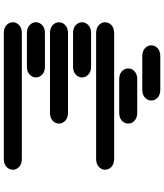

<svg xmlns="http://www.w3.org/2000/svg" viewBox="56 -957 888 1040"><g transform="rotate(90 500.0 -437.0)"><path d="M159.2 -13.7H840.8Q868.2 -13.7 883.8 -28.3Q899.4 -43 899.4 -62.5Q899.4 -82 883.8 -96.7Q868.2 -111.3 840.8 -111.3H159.2Q131.8 -111.3 116.2 -96.7Q100.6 -82 100.6 -62.5Q100.6 -43 116.2 -28.3Q131.8 -13.7 159.2 -13.7ZM159.2 -138.7H340.8Q368.2 -138.7 383.8 -153.3Q399.4 -168 399.4 -187.5Q399.4 -207 383.8 -221.7Q368.2 -236.3 340.8 -236.3H159.2Q131.8 -236.3 116.2 -221.7Q100.6 -207 100.6 -187.5Q100.6 -168 116.2 -153.3Q131.8 -138.7 159.2 -138.7ZM159.2 -263.7H590.8Q618.2 -263.7 633.8 -278.3Q649.4 -293 649.4 -312.5Q649.4 -332 633.8 -346.7Q618.2 -361.3 590.8 -361.3H159.2Q131.8 -361.3 116.2 -346.7Q100.6 -332 100.6 -312.5Q100.6 -293 116.2 -278.3Q131.8 -263.7 159.2 -263.7ZM159.2 -388.7H340.8Q368.2 -388.7 383.8 -403.3Q399.4 -418 399.4 -437.5Q399.4 -457 383.8 -471.7Q368.2 -486.3 340.8 -486.3H159.2Q131.8 -486.3 116.2 -471.7Q100.6 -457 100.6 -437.5Q100.6 -418 116.2 -403.3Q131.8 -388.7 159.2 -388.7ZM159.2 -513.7H840.8Q868.2 -513.7 883.8 -528.3Q899.4 -543 899.4 -562.5Q899.4 -582 883.8 -596.7Q868.2 -611.3 840.8 -611.3H159.2Q131.8 -611.3 116.2 -596.7Q100.6 -582 100.6 -562.5Q100.6 -543 116.2 -528.3Q131.8 -513.7 159.2 -513.7ZM409.2 -638.7H590.8Q618.2 -638.7 633.8 -653.3Q649.4 -668 649.4 -687.5Q649.4 -707 633.8 -721.7Q618.2 -736.3 590.8 -736.3H409.2Q381.8 -736.3 366.2 -721.7Q350.6 -707 350.6 -687.5Q350.6 -668 366.2 -653.3Q381.8 -638.7 409.2 -638.7ZM284.2 -763.7H465.8Q493.2 -763.7 508.8 -778.3Q524.4 -793 524.4 -812.5Q524.4 -832 508.8 -846.7Q493.2 -861.3 465.8 -861.3H284.2Q256.8 -861.3 241.2 -846.7Q225.6 -832 225.6 -812.5Q225.6 -793 241.2 -778.3Q256.8 -763.7 284.2 -763.7Z"/></g></svg>

Font: Sixtyfour
Style: Regular
Weight: 400
Designer: Jens Kutilek
Foundry: Jens Kutilek
Version: Version 2.001